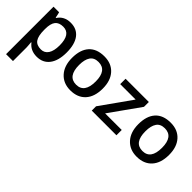

<svg xmlns="http://www.w3.org/2000/svg" viewBox="5 -863 1513 1513"><g transform="rotate(45 762.0 -106.0)"><path d="M211 6Q142 6 104 -44H100Q102 -21 103 -7Q104 7 104 12V162H27V-367H89Q91 -362 93.5 -350Q96 -338 100 -318H104Q140 -374 213 -374Q282 -374 319 -325Q356 -276 356 -185Q356 -94 318 -44Q280 6 211 6ZM193 -310Q147 -310 125.5 -283Q104 -256 104 -196V-185Q104 -118 125 -88Q146 -58 194 -58Q234 -58 255.5 -91Q277 -124 277 -185Q277 -310 193 -310Z M758 -185Q758 -94 712.5 -44Q667 6 586 6Q508 6 461.5 -45.5Q415 -97 415 -185Q415 -276 459 -325Q503 -374 588 -374Q667 -374 712.5 -323.5Q758 -273 758 -185ZM494 -185Q494 -58 587 -58Q679 -58 679 -185Q679 -310 586 -310Q538 -310 516 -277.5Q494 -245 494 -185Z M1094 -1H819V-49L1002 -307H830V-367H1089V-313L909 -60H1094Z M1497 -185Q1497 -94 1451.5 -44Q1406 6 1325 6Q1247 6 1200.5 -45.5Q1154 -97 1154 -185Q1154 -276 1198 -325Q1242 -374 1327 -374Q1406 -374 1451.5 -323.5Q1497 -273 1497 -185ZM1233 -185Q1233 -58 1326 -58Q1418 -58 1418 -185Q1418 -310 1325 -310Q1277 -310 1255 -277.5Q1233 -245 1233 -185Z"/></g></svg>

Font: Shorif Bongobondhu UNICODE
Style: Bold
Weight: 700
Designer: Shorif Uddin Shishir, Shorif art & Design, e-mail : shorifart@gmail.com, facebook : Shorif2001
Foundry: Lipighor Font Foundry
Version: Designed By Shorif Uddin Shishir | Build By Niladri